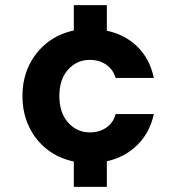

<svg xmlns="http://www.w3.org/2000/svg" viewBox="-20 -620 690 744"><path d="M266 104V6Q206 -7 161.5 -42Q117 -77 92 -130Q67 -183 67 -248Q67 -313 92 -365.5Q117 -418 161.5 -453.5Q206 -489 266 -502V-600H394V-501Q465 -486 513 -438.5Q561 -391 576 -318H428Q419 -350 392 -369Q365 -388 328 -388Q278 -388 244 -350.5Q210 -313 210 -248Q210 -183 244 -145Q278 -107 328 -107Q365 -107 392 -125.5Q419 -144 428 -178H576Q561 -107 513 -59Q465 -11 394 5V104Z"/></svg>

Font: Host Grotesk ExtraBold
Style: Regular
Weight: 800
Designer: Doğukan Karapınar
Foundry: Element Type
Version: Version 1.003; ttfautohint (v1.8.4.7-5d5b)